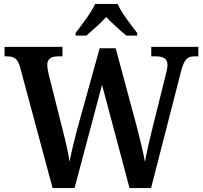

<svg xmlns="http://www.w3.org/2000/svg" viewBox="-20 -951 1025 971"><path d="M362 -784V-771H417C446 -796 489 -834 517 -865C545 -835 590 -795 619 -771H674V-784C645 -822 594 -886 575 -931H461C441 -886 391 -822 362 -784ZM81 -613 246 0H357L496 -522L635 0H744L895 -588C912 -654 929 -666 965 -666H983V-714H745V-666H767C808 -666 827 -654 827 -622C827 -608 820 -579 815 -560L749 -295C734 -234 721 -178 713 -132C705 -178 691 -236 674 -302L565 -707H484L370 -296C354 -235 341 -181 332 -134C325 -179 312 -236 298 -290L227 -572C223 -589 219 -610 219 -622C219 -652 237 -666 274 -666H296V-714H3V-666H15C51 -666 69 -655 81 -613Z"/></svg>

Font: Noto Serif Devanagari SemiCondensed SemiBold
Style: Regular
Weight: 600
Width: 4
Designer: Universal Thirst, Indian Type Foundry and the Monotype Design Team
Foundry: Monotype Imaging Inc.
Version: Version 2.004